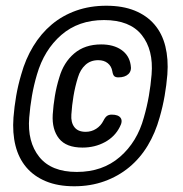

<svg xmlns="http://www.w3.org/2000/svg" viewBox="-20 -760 640 670"><path d="M239 -110Q182 -110 140 -127.5Q98 -145 71.5 -176.5Q45 -208 34 -252Q23 -296 27 -350Q30 -388 36.5 -425.5Q43 -463 54 -500Q69 -554 96 -598.5Q123 -643 160.5 -674.5Q198 -706 246 -723Q294 -740 351 -740Q408 -740 450 -723Q492 -706 519 -674.5Q546 -643 557 -598.5Q568 -554 564 -500Q561 -463 554.5 -425.5Q548 -388 537 -350Q522 -296 495.5 -252Q469 -208 431 -176.5Q393 -145 344.5 -127.5Q296 -110 239 -110ZM248 -160Q338 -160 398.5 -212.5Q459 -265 482 -350Q493 -388 499.5 -425.5Q506 -463 509 -500Q516 -586 474.5 -638Q433 -690 343 -690Q254 -690 194 -638Q134 -586 109 -500Q98 -463 91.5 -425.5Q85 -388 82 -350Q75 -265 117 -212.5Q159 -160 248 -160ZM398 -317Q381 -283 346 -264Q311 -245 268 -245Q211 -245 186 -276.5Q161 -308 164 -360Q166 -392 171.5 -425Q177 -458 187 -490Q202 -542 239 -573.5Q276 -605 333 -605Q376 -605 403.5 -586Q431 -567 436 -533Q440 -513 428 -501.5Q416 -490 393 -490Q383 -490 378.5 -494.5Q374 -499 372 -511Q369 -529 356 -539.5Q343 -550 323 -550Q296 -550 278 -533.5Q260 -517 252 -490Q242 -458 236.5 -425Q231 -392 229 -360Q227 -333 239.5 -316.5Q252 -300 279 -300Q299 -300 315.5 -310.5Q332 -321 341 -339Q347 -351 353.5 -355.5Q360 -360 370 -360Q393 -360 401 -348.5Q409 -337 398 -317Z"/></svg>

Font: Maple Mono
Style: Italic
Weight: 400
Italic angle: -10°
Monospace: yes
Designer: subframe7536
Version: Version 7.300